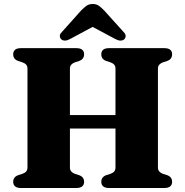

<svg xmlns="http://www.w3.org/2000/svg" viewBox="-20 -941 928 961"><path d="M206.5 -365H631.5V-297.5H206.5ZM330 -102.5Q330 -90.5 336.5 -83Q343 -75.5 355 -71L376.5 -64Q401 -55 401 -30.5Q401 -16.5 391.5 -8.2Q382 0 362 0H85Q65 0 55.5 -8.2Q46 -16.5 46 -30.5Q46 -55 70.5 -64L92 -71Q105 -75.5 111.2 -83Q117.5 -90.5 117.5 -102.5V-597.5Q117.5 -609.5 111.2 -617Q105 -624.5 92 -629L70.5 -636Q46 -645 46 -669.5Q46 -684 55.5 -692Q65 -700 85 -700H362Q382 -700 391.5 -692Q401 -684 401 -669.5Q401 -645 376.5 -636L355 -629Q343 -624.5 336.5 -617Q330 -609.5 330 -597.5ZM770.5 -102.5Q770.5 -90.5 777 -83Q783.5 -75.5 795.5 -71L817.5 -64Q841.5 -55 841.5 -30.5Q841.5 -16.5 832 -8.2Q822.5 0 802.5 0H526Q506 0 496.5 -8.2Q487 -16.5 487 -30.5Q487 -55 511 -64L533 -71Q545.5 -75.5 551.8 -83Q558 -90.5 558 -102.5V-597.5Q558 -609.5 551.8 -617Q545.5 -624.5 533 -629L511 -636Q487 -645 487 -669.5Q487 -684 496.5 -692Q506 -700 526 -700H802.5Q822.5 -700 832 -692Q841.5 -684 841.5 -669.5Q841.5 -645 817.5 -636L795.5 -629Q783.5 -624.5 777 -617Q770.5 -609.5 770.5 -597.5ZM487 -829.5H400.5L555.5 -746.5Q584.5 -730.5 601.5 -744Q608 -749.5 608.8 -759.8Q609.5 -770 598.5 -781L501.5 -888.5Q487 -903.5 474.8 -912.2Q462.5 -921 444 -921Q425.5 -921 413.2 -912.2Q401 -903.5 386 -888.5L290 -781Q278.5 -770 279.5 -759.8Q280.5 -749.5 287 -744Q303.5 -730.5 332 -746.5Z"/></svg>

Font: Fraunces ExtraBold
Style: Regular
Weight: 800
Version: Version 1.000;[b76b70a41]